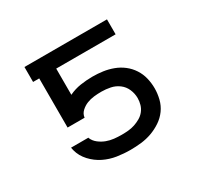

<svg xmlns="http://www.w3.org/2000/svg" viewBox="-119 -662 838 812"><g transform="rotate(-30 300.0 -256.0)"><path d="M302 8Q269 8 236.5 3Q204 -2 174.5 -16.5Q145 -31 122 -56Q99 -81 91 -112L88 -126H173V-124Q180 -107 195.5 -95Q211 -83 228.5 -76.5Q246 -70 264.5 -68Q283 -66 302 -66Q318 -66 334 -67.5Q350 -69 365 -74Q380 -79 394 -87Q408 -95 418 -107.5Q428 -120 432.5 -135.5Q437 -151 437 -167Q437 -189 428 -210Q419 -231 401 -244.5Q383 -258 361 -262.5Q339 -267 317 -267Q299 -267 281 -265Q263 -263 246.5 -256.5Q230 -250 216.5 -237.5Q203 -225 201 -207H118V-447H88V-520H491V-447H201V-319Q228 -332 257.5 -336.5Q287 -341 317 -341Q342 -341 367 -337.5Q392 -334 416 -325Q440 -316 460 -300.5Q480 -285 494 -263.5Q508 -242 514 -217Q520 -192 520 -167Q520 -141 513.5 -115Q507 -89 491.5 -67.5Q476 -46 453.5 -31Q431 -16 406 -7Q381 2 354.5 5Q328 8 302 8Z"/></g></svg>

Font: Iosevka Aile
Style: Regular
Weight: 400
Designer: Belleve Invis
Foundry: Belleve Invis
Version: Version 28.0.1; ttfautohint (v1.8.4)